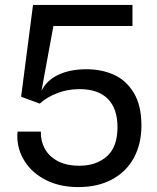

<svg xmlns="http://www.w3.org/2000/svg" viewBox="-20 -747 640 782"><path d="M50.5 -193Q50.5 -199 51.5 -211H146.5Q145 -175.5 161.2 -143.8Q177.5 -112 213.2 -92Q249 -72 303.5 -72Q371.5 -72 415 -110Q458.5 -148 458.5 -229Q458.5 -305 419 -344.5Q379.5 -384 304 -384Q256.5 -384 214.5 -368.2Q172.5 -352.5 142 -325L66 -353L114.5 -727H519.5V-641H197.5L149 -377Q169.5 -419.5 217.2 -442.2Q265 -465 332.5 -465Q393.5 -465 443.8 -442.5Q494 -420 525 -368.8Q556 -317.5 556 -235.5Q556 -160.5 525 -103.8Q494 -47 436 -16Q378 15 299.5 15Q224 15 167.5 -13.5Q111 -42 80.8 -89.8Q50.5 -137.5 50.5 -193Z"/></svg>

Font: SplineSansMono30
Style: Regular
Weight: 400
Designer: Eben Sorkin, Mirko Velimirovic
Foundry: Sorkin Type
Version: Version 1.000